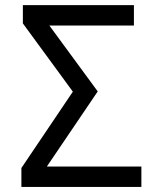

<svg xmlns="http://www.w3.org/2000/svg" viewBox="-20 -734 640 754"><path d="M64 0V-74.2L266.1 -374L69.8 -642.1V-713.9H505.9V-633.8H173.8L363.8 -375L164.1 -80.1H535.2V0Z"/></svg>

Font: WenQuanYi Micro Hei Mono
Style: Regular
Weight: 400
Foundry: Ascender Corporation
Version: Version 0.2.0-beta